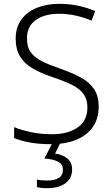

<svg xmlns="http://www.w3.org/2000/svg" viewBox="-20 -744 586 1004"><path d="M496 -186Q496 -122 464 -78Q432 -34 376 -12Q320 10 249 10Q184 10 136 1Q88 -8 54 -22V-79Q91 -64 142 -53Q193 -42 252 -42Q334 -42 385.5 -77Q437 -112 437 -182Q437 -224 417.5 -251.5Q398 -279 357.5 -299.5Q317 -320 254 -341Q194 -361 151 -386Q108 -411 85 -448.5Q62 -486 62 -543Q62 -601 91.5 -641.5Q121 -682 172.5 -703Q224 -724 290 -724Q342 -724 389 -714Q436 -704 478 -686L459 -636Q373 -672 288 -672Q214 -672 167.5 -639.5Q121 -607 121 -544Q121 -498 141 -470.5Q161 -443 199 -424Q237 -405 292 -386Q355 -364 400.5 -340Q446 -316 471 -279.5Q496 -243 496 -186ZM357 142Q357 188 322.5 214Q288 240 227 240Q193 240 173 234V195Q193 200 228 200Q265 200 287 186.5Q309 173 309 143Q309 115 283.5 101.5Q258 88 212 85L256 0H297L268 59Q307 64 332 84.5Q357 105 357 142Z"/></svg>

Font: Noto Sans Arabic UI Lt
Style: Regular
Weight: 300
Designer: Monotype Design Team, Nadine Chahine and Nizar Qandah
Foundry: Monotype Imaging Inc.
Version: Version 2.010; ttfautohint (v1.8.4.7-5d5b)